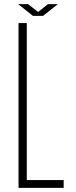

<svg xmlns="http://www.w3.org/2000/svg" viewBox="-20 -912 369 932"><path d="M70 0V-800H110V-38H289V0ZM68 -892H116L165 -854L213 -892H261L189 -835H140Z"/></svg>

Font: Big Shoulders Text Thin
Style: Regular
Weight: 100
Designer: Patric King
Foundry: XO Type Co
Version: Version 1.000; ttfautohint (v1.8.2)